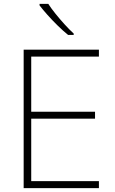

<svg xmlns="http://www.w3.org/2000/svg" viewBox="-20 -970 591 990"><path d="M490 0H102V-714H490V-678H141V-394H470V-358H141V-36H490ZM229 -950Q243 -928 265.5 -900Q288 -872 313 -844.5Q338 -817 360 -797V-790H331Q305 -811 277 -838.5Q249 -866 224.5 -893.5Q200 -921 184 -942V-950Z"/></svg>

Font: Noto Sans ExtraLight
Style: Regular
Weight: 200
Designer: Monotype Design Team
Foundry: Monotype Imaging Inc.
Version: Version 2.007